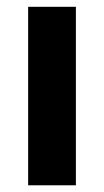

<svg xmlns="http://www.w3.org/2000/svg" viewBox="-20 -553 310 573"><path d="M64 0H206.5V-532.7H64Z"/></svg>

Font: Estedad Bold
Style: Regular
Weight: 700
Designer: Amin Abedi
Version: Version 7.3